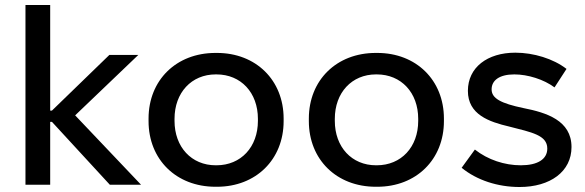

<svg xmlns="http://www.w3.org/2000/svg" viewBox="-20 -740 2343 769"><path d="M82 0H181V-252H188L420 0H545L281 -278L534 -520H418L188 -297H181V-720H82Z M843 8H849C1005 8 1116 -101 1116 -255V-265C1116 -419 1005 -528 849 -528H843C686 -528 575 -419 575 -265V-255C575 -101 686 8 843 8ZM844 -78C747 -78 679 -151 679 -256V-264C679 -369 747 -442 844 -442H847C945 -442 1013 -369 1013 -264V-256C1013 -151 945 -78 847 -78Z M1485 8H1491C1647 8 1758 -101 1758 -255V-265C1758 -419 1647 -528 1491 -528H1485C1328 -528 1217 -419 1217 -265V-255C1217 -101 1328 8 1485 8ZM1486 -78C1389 -78 1321 -151 1321 -256V-264C1321 -369 1389 -442 1486 -442H1489C1587 -442 1655 -369 1655 -264V-256C1655 -151 1587 -78 1489 -78Z M2061 9C2184 9 2269 -53 2269 -151C2269 -258 2168 -289 2077 -307C1986 -326 1949 -346 1949 -382C1949 -418 1980 -442 2040 -442C2094 -442 2158 -422 2201 -390L2249 -464C2196 -505 2117 -529 2044 -529C1932 -529 1854 -470 1854 -376C1854 -281 1939 -252 2020 -233C2109 -210 2172 -199 2172 -145C2172 -102 2133 -78 2066 -78C2001 -78 1934 -100 1882 -141L1829 -68C1890 -18 1974 9 2061 9Z"/></svg>

Font: Fixel Display Medium
Style: Regular
Weight: 500
Designer: AlfaBravo + MacPaw
Foundry: Kyrylo Tkachov, Marchela Mozhyna, Serhii Makarenko, Maria Weinstein, Zakhar Kryvoshyya
Version: Version 1.211